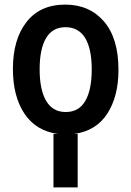

<svg xmlns="http://www.w3.org/2000/svg" viewBox="-20 -573 570 833"><path d="M212 240V8H231Q136 -5 86 -80Q36 -155 36 -274Q36 -402 95 -477.5Q154 -553 263 -553Q368 -553 431 -480Q494 -407 494 -270Q494 -155 445.5 -80Q397 -5 302 8H317V240ZM265 -87Q322 -87 350 -135Q378 -183 378 -272Q378 -361 349.5 -408Q321 -455 264 -455Q208 -455 180 -408Q152 -361 152 -272Q152 -183 180.5 -135Q209 -87 265 -87Z"/></svg>

Font: Noto Sans Mono Condensed SemiBold
Style: Regular
Weight: 600
Width: 3
Designer: Monotype Design Team
Foundry: Monotype Imaging Inc.
Version: Version 2.014